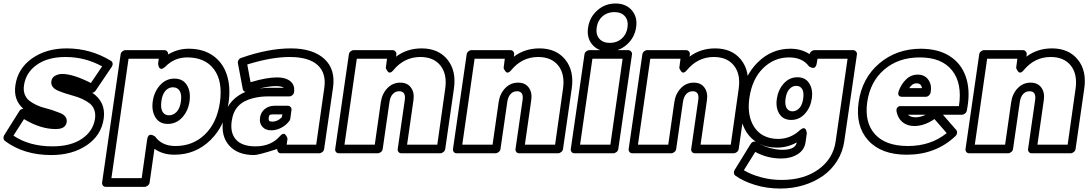

<svg xmlns="http://www.w3.org/2000/svg" viewBox="-26 -862 6297 1111"><path d="M-2 -79.1 85.9 -219.2Q92.3 -231 108.9 -232.9Q50.8 -283.7 63 -368.2Q77.1 -466.3 159.7 -524.2Q242.2 -582 359.9 -582Q498 -582 616.2 -509.8Q624.5 -504.9 625.7 -495.1Q627 -485.4 621.1 -476.1L526.9 -336.9Q520 -327.1 507.8 -325.2Q587.4 -271.5 574.2 -175.8Q560.1 -78.6 476.1 -21.7Q392.1 35.2 271 35.2Q110.8 35.2 2 -46.9Q-4.9 -52.2 -5.9 -61.5Q-6.8 -70.8 -2 -79.1ZM51.8 -77.1Q144 -15.1 277.8 -15.1Q383.3 -15.1 448.2 -59.1Q513.2 -103 523.9 -175.8Q527.8 -205.1 519 -227.8Q510.3 -250.5 492.2 -264.2Q474.1 -277.8 450.2 -289.1Q426.3 -300.3 400.6 -307.1Q375 -314 350.8 -322Q326.7 -330.1 307.9 -338.1Q289.1 -346.2 278.8 -359.9Q268.6 -373.5 271 -391.1Q274.4 -414.1 293.7 -424.1Q313 -434.1 334 -434.1Q396.5 -434.1 500 -381.8L564.9 -478Q466.3 -532.2 353 -532.2Q251 -532.2 187.3 -487.3Q123.5 -442.4 112.8 -368.2Q108.4 -338.9 117.2 -315.9Q126 -293 143.3 -279.5Q160.6 -266.1 184.1 -254.9Q207.5 -243.7 232.7 -237.3Q257.8 -231 281.7 -222.9Q305.7 -214.8 324 -207.3Q342.3 -199.7 352.3 -186.5Q362.3 -173.3 359.9 -155.8Q354.5 -115.2 295.9 -115.2Q208 -115.2 112.8 -172.9Z M564.9 193.8 671.9 -546.9Q673.3 -557.6 681.9 -564.7Q690.4 -571.8 699.7 -571.8H924.8Q935.1 -571.8 941.4 -564.5Q947.8 -557.1 946.8 -546.9Q1002.9 -580.1 1065.9 -580.1Q1148.4 -580.1 1205.3 -540.8Q1262.2 -501.5 1285.9 -431.2Q1309.6 -360.8 1296.9 -270Q1277.3 -134.8 1191.2 -50.8Q1105 33.2 982.9 33.2Q915.5 33.2 867.7 -1L839.8 193.8Q838.4 204.6 829.1 211.9Q819.8 219.2 810.5 219.2H585.9Q575.2 219.2 569.3 211.2Q563.5 203.1 564.9 193.8ZM618.7 168.9H793.9L825.7 -56.2Q827.6 -69.3 833 -75.9Q838.4 -82.5 844.7 -82.3Q851.1 -82 857.2 -79.8Q863.3 -77.6 867.2 -74.7L871.6 -71.8Q910.6 -17.1 989.7 -17.1Q1090.8 -17.1 1160.2 -84.5Q1229.5 -151.9 1246.6 -270Q1263.7 -391.6 1212.4 -460.7Q1161.1 -529.8 1057.6 -529.8Q982.9 -529.8 930.7 -476.1Q913.1 -460.4 903.8 -464.1Q894.5 -467.8 891.6 -480L888.7 -492.2L892.6 -522H717.8ZM982.9 -407.2Q1032.2 -407.2 1055.4 -369.6Q1078.6 -332 1070.8 -275.9Q1063 -220.2 1028.6 -182.6Q994.1 -145 944.8 -145Q896.5 -145 873.3 -182.9Q850.1 -220.7 857.9 -275.9Q865.7 -331.1 900.1 -369.1Q934.6 -407.2 982.9 -407.2ZM907.7 -275.9Q902.3 -234.9 914.8 -214.8Q927.2 -194.8 951.7 -194.8Q977.5 -194.8 996.6 -215.3Q1015.6 -235.8 1021 -275.9Q1026.4 -315.9 1013.4 -336.4Q1000.5 -356.9 974.6 -356.9Q949.7 -356.9 931.4 -336.7Q913.1 -316.4 907.7 -275.9Z M1264.6 -162.1Q1272.9 -221.2 1306.4 -264.4Q1339.8 -307.6 1394.5 -330.1Q1381.8 -333.5 1378.9 -346.2L1350.6 -496.1Q1349.1 -506.3 1354.5 -515.1Q1359.9 -523.9 1369.6 -526.9Q1526.9 -582 1656.7 -582Q1783.2 -582 1849.9 -522Q1916.5 -461.9 1900.9 -354L1849.6 0Q1848.1 10.7 1839.1 17.8Q1830.1 24.9 1820.8 24.9H1599.6Q1588.9 24.9 1583 17.1Q1577.1 9.3 1578.6 0Q1468.8 35.2 1444.8 35.2Q1349.6 35.2 1300.8 -19.3Q1252 -73.7 1264.6 -162.1ZM1314.9 -162.1Q1304.7 -92.8 1339.8 -54Q1375 -15.1 1451.7 -15.1Q1542.5 -15.1 1593.8 -74.2Q1602.5 -84.5 1610.6 -86.9Q1618.7 -89.4 1623.3 -85Q1627.9 -80.6 1631.3 -75Q1634.8 -69.3 1636.2 -64.5L1637.7 -59.1L1632.8 -24.9H1803.7L1850.6 -354Q1862.8 -439 1811.8 -485.6Q1760.7 -532.2 1649.9 -532.2Q1543.5 -532.2 1404.8 -488.8L1423.8 -386.2Q1426.8 -386.2 1430.7 -388.2Q1517.1 -414.1 1578.6 -414.1Q1626.5 -414.1 1653.6 -392.3Q1680.7 -370.6 1675.8 -330.1Q1674.3 -318.8 1666 -311.5Q1657.7 -304.2 1647.5 -304.2H1522.5Q1480.5 -304.2 1438.5 -293.9Q1382.3 -279.8 1352.3 -247.6Q1322.3 -215.3 1314.9 -162.1ZM1475.6 -350.1Q1509.8 -354 1529.8 -354H1616.7Q1602.1 -363.8 1570.8 -363.8Q1534.7 -363.8 1475.6 -350.1ZM1478.5 -181.2Q1482.9 -212.4 1506.3 -231.2Q1529.8 -250 1561.5 -250H1639.6Q1648.9 -250 1655.5 -242.9Q1662.1 -235.8 1660.6 -225.1L1653.8 -174.8Q1651.9 -167 1647.5 -161.1Q1627.4 -135.7 1599.9 -121.8Q1572.3 -107.9 1543.5 -107.9Q1510.3 -107.9 1492.2 -128.4Q1474.1 -148.9 1478.5 -181.2ZM1528.8 -181.2Q1527.3 -168 1531.7 -163.1Q1536.1 -158.2 1550.8 -158.2Q1579.6 -158.2 1604.5 -183.1L1607.9 -200.2H1554.7Q1539.6 -200.2 1534.9 -196.5Q1530.3 -192.9 1528.8 -181.2Z M1913.6 0 1992.7 -546.9Q1994.1 -557.6 2002.7 -564.7Q2011.2 -571.8 2020.5 -571.8H2245.6Q2256.3 -571.8 2262.7 -563.7Q2269 -555.7 2267.6 -546.9L2265.6 -534.2Q2329.6 -582 2413.6 -582Q2510.7 -582 2563.2 -517.1Q2615.7 -452.1 2600.6 -349.1L2550.3 0Q2548.8 10.7 2539.8 17.8Q2530.8 24.9 2521.5 24.9H2296.4Q2285.6 24.9 2279.8 17.1Q2273.9 9.3 2275.4 0L2316.4 -284.2Q2323.2 -334 2283.7 -334Q2262.2 -334 2247.1 -318.1Q2231.9 -302.2 2227.5 -271L2188.5 0Q2187 10.7 2178 17.8Q2168.9 24.9 2159.7 24.9H1934.6Q1923.8 24.9 1918 17.1Q1912.1 9.3 1913.6 0ZM1967.3 -24.9H2142.6L2177.7 -271Q2184.6 -319.3 2215.3 -351.6Q2246.1 -383.8 2290.5 -383.8Q2331.1 -383.8 2351.8 -355.5Q2372.6 -327.1 2366.7 -284.2L2329.6 -24.9H2504.4L2550.3 -349.1Q2562 -433.6 2522.5 -482.9Q2482.9 -532.2 2406.2 -532.2Q2313 -532.2 2249.5 -455.1Q2241.2 -444.8 2233.9 -442.6Q2226.6 -440.4 2221.9 -444.3Q2217.3 -448.2 2213.6 -453.9Q2210 -459.5 2208 -464.4L2206.5 -469.2L2213.4 -522H2038.6Z M2595.2 0 2674.3 -546.9Q2675.8 -557.6 2684.3 -564.7Q2692.9 -571.8 2702.1 -571.8H2927.2Q2938 -571.8 2944.3 -563.7Q2950.7 -555.7 2949.2 -546.9L2947.3 -534.2Q3011.2 -582 3095.2 -582Q3192.4 -582 3244.9 -517.1Q3297.4 -452.1 3282.2 -349.1L3231.9 0Q3230.5 10.7 3221.4 17.8Q3212.4 24.9 3203.1 24.9H2978Q2967.3 24.9 2961.4 17.1Q2955.6 9.3 2957 0L2998 -284.2Q3004.9 -334 2965.3 -334Q2943.8 -334 2928.7 -318.1Q2913.6 -302.2 2909.2 -271L2870.1 0Q2868.7 10.7 2859.6 17.8Q2850.6 24.9 2841.3 24.9H2616.2Q2605.5 24.9 2599.6 17.1Q2593.8 9.3 2595.2 0ZM2648.9 -24.9H2824.2L2859.4 -271Q2866.2 -319.3 2897 -351.6Q2927.7 -383.8 2972.2 -383.8Q3012.7 -383.8 3033.4 -355.5Q3054.2 -327.1 3048.3 -284.2L3011.2 -24.9H3186L3231.9 -349.1Q3243.7 -433.6 3204.1 -482.9Q3164.6 -532.2 3087.9 -532.2Q2994.6 -532.2 2931.2 -455.1Q2922.9 -444.8 2915.5 -442.6Q2908.2 -440.4 2903.6 -444.3Q2898.9 -448.2 2895.3 -453.9Q2891.6 -459.5 2889.6 -464.4L2888.2 -469.2L2895 -522H2720.2Z M3276.9 0 3356 -546.9Q3357.4 -557.6 3366 -564.7Q3374.5 -571.8 3383.8 -571.8H3608.9Q3619.6 -571.8 3626 -563.7Q3632.3 -555.7 3630.9 -546.9L3551.8 0Q3550.3 10.7 3541.3 17.8Q3532.2 24.9 3522.9 24.9H3297.9Q3287.1 24.9 3281.2 17.1Q3275.4 9.3 3276.9 0ZM3330.6 -24.9H3505.9L3576.7 -522H3401.9ZM3401.6 -603.5Q3367.7 -643.1 3377 -703.1Q3386.2 -763.2 3430.9 -802.5Q3475.6 -841.8 3535.6 -841.8Q3595.7 -841.8 3629.9 -802.5Q3664.1 -763.2 3654.8 -703.1Q3645.5 -643.1 3600.6 -603.5Q3555.7 -564 3495.6 -564Q3435.5 -564 3401.6 -603.5ZM3460.4 -767.8Q3432.6 -743.7 3426.8 -703.1Q3420.9 -662.6 3441.7 -638.2Q3462.4 -613.8 3502.9 -613.8Q3543.5 -613.8 3571.3 -638.2Q3599.1 -662.6 3605 -703.1Q3610.8 -743.7 3590.1 -767.8Q3569.3 -792 3528.8 -792Q3488.3 -792 3460.4 -767.8Z M3611.8 0 3690.9 -546.9Q3692.4 -557.6 3700.9 -564.7Q3709.5 -571.8 3718.8 -571.8H3943.8Q3954.6 -571.8 3960.9 -563.7Q3967.3 -555.7 3965.8 -546.9L3963.9 -534.2Q4027.8 -582 4111.8 -582Q4209 -582 4261.5 -517.1Q4314 -452.1 4298.8 -349.1L4248.5 0Q4247.1 10.7 4238 17.8Q4229 24.9 4219.7 24.9H3994.6Q3983.9 24.9 3978 17.1Q3972.2 9.3 3973.6 0L4014.6 -284.2Q4021.5 -334 3981.9 -334Q3960.4 -334 3945.3 -318.1Q3930.2 -302.2 3925.8 -271L3886.7 0Q3885.3 10.7 3876.2 17.8Q3867.2 24.9 3857.9 24.9H3632.8Q3622.1 24.9 3616.2 17.1Q3610.4 9.3 3611.8 0ZM3665.5 -24.9H3840.8L3876 -271Q3882.8 -319.3 3913.6 -351.6Q3944.3 -383.8 3988.8 -383.8Q4029.3 -383.8 4050 -355.5Q4070.8 -327.1 4064.9 -284.2L4027.8 -24.9H4202.6L4248.5 -349.1Q4260.3 -433.6 4220.7 -482.9Q4181.2 -532.2 4104.5 -532.2Q4011.2 -532.2 3947.8 -455.1Q3939.5 -444.8 3932.1 -442.6Q3924.8 -440.4 3920.2 -444.3Q3915.5 -448.2 3911.9 -453.9Q3908.2 -459.5 3906.2 -464.4L3904.8 -469.2L3911.6 -522H3736.8Z M4224.6 122.1 4317.4 -28.8Q4328.6 -46.9 4348.1 -42Q4294.4 -77.6 4271 -144Q4247.6 -210.4 4260.3 -296.9Q4278.3 -421.9 4358.4 -501Q4438.5 -580.1 4547.4 -580.1Q4610.8 -580.1 4658.2 -548.8Q4661.6 -560.1 4670.2 -565.9Q4678.7 -571.8 4686.5 -571.8H4910.2Q4920.9 -571.8 4927.5 -563.7Q4934.1 -555.7 4932.6 -546.9L4859.4 -44.9Q4850.6 17.1 4818.1 68.8Q4785.6 120.6 4736.3 155.5Q4687 190.4 4623.5 209.7Q4560.1 229 4489.3 229Q4411.1 229 4342.3 207.8Q4273.4 186.5 4228.5 153.8Q4221.7 148.4 4220.7 139.4Q4219.7 130.4 4224.6 122.1ZM4278.3 123Q4316.9 147 4375.2 163.1Q4433.6 179.2 4496.6 179.2Q4625.5 179.2 4710.4 117.9Q4795.4 56.6 4809.6 -44.9L4878.4 -522H4704.6L4700.2 -496.1Q4698.2 -482.9 4692.9 -476.1Q4687.5 -469.2 4681.2 -469.2Q4674.8 -469.2 4668.7 -471.2Q4662.6 -473.1 4658.2 -476.1L4654.3 -479Q4616.7 -529.8 4539.6 -529.8Q4453.1 -529.8 4389.6 -467.3Q4326.2 -404.8 4310.5 -296.9Q4299.3 -218.8 4320.3 -163.1Q4341.3 -107.4 4387.2 -80.1Q4425.8 -58.1 4475.6 -58.1Q4547.9 -58.1 4601.6 -107.9Q4619.6 -123.5 4628.7 -119.6Q4637.7 -115.7 4640.1 -103.5L4642.6 -90.8L4635.3 -39.1Q4628.9 5.9 4589.4 30.5Q4549.8 55.2 4494.1 55.2Q4414.6 55.2 4344.2 17.1ZM4367.2 -30.8Q4396 -14.6 4432.9 -4.9Q4469.7 4.9 4501.5 4.9Q4576.7 4.9 4584.5 -38.1Q4531.2 -7.8 4468.3 -7.8Q4410.6 -7.8 4367.2 -30.8ZM4483.6 -203.4Q4461.4 -238.8 4469.2 -291Q4477.1 -343.3 4509.5 -379.2Q4542 -415 4588.4 -415Q4634.8 -415 4657 -379.2Q4679.2 -343.3 4671.4 -291Q4663.6 -238.8 4631.1 -203.4Q4598.6 -168 4552.2 -168Q4505.9 -168 4483.6 -203.4ZM4519.5 -291Q4514.6 -254.9 4526.1 -236.3Q4537.6 -217.8 4559.6 -217.8Q4582 -217.8 4599.4 -236.3Q4616.7 -254.9 4621.6 -291Q4627 -328.6 4615.5 -346.9Q4604 -365.2 4581.5 -365.2Q4559.1 -365.2 4542 -346.9Q4524.9 -328.6 4519.5 -291Z M4942.4 -271Q4962.4 -410.6 5062.5 -495.4Q5162.6 -580.1 5304.2 -580.1Q5308.1 -580.1 5316.2 -579.6Q5324.2 -579.1 5328.1 -579.1Q5421.9 -573.7 5483.6 -527.6Q5545.4 -481.4 5567.4 -402.6Q5589.4 -323.7 5568.4 -222.2Q5566.4 -211.9 5557.9 -205.1Q5549.3 -198.2 5540 -198.2H5430.2L5507.3 -109.9Q5513.2 -102.5 5512 -92.3Q5510.7 -82 5503.4 -75.2Q5389.6 33.2 5221.2 33.2Q5072.8 33.2 4997.8 -49.8Q4922.9 -132.8 4942.4 -271ZM4992.2 -271Q4975.6 -153.3 5037.1 -85.2Q5098.6 -17.1 5228 -17.1Q5359.9 -17.1 5452.1 -91.8L5381.3 -172.9Q5321.8 -132.8 5265.1 -132.8Q5224.6 -132.8 5197.5 -154.3Q5170.4 -175.8 5162.1 -214.8Q5159.2 -231.4 5166.5 -239.7Q5173.8 -248 5182.6 -248H5191.4H5522.9Q5543 -379.4 5483.2 -454.6Q5423.3 -529.8 5296.4 -529.8Q5173.3 -529.8 5091.3 -460Q5009.3 -390.1 4992.2 -271ZM5173.3 -332Q5187.5 -373.5 5216.3 -401.9Q5245.1 -430.2 5284.2 -430.2Q5325.7 -430.2 5346.7 -399.2Q5367.7 -368.2 5358.4 -325.2Q5356.9 -316.4 5348.6 -309.1Q5340.3 -301.8 5330.1 -301.8H5194.3Q5181.6 -301.8 5176 -308.1Q5170.4 -314.5 5171.6 -321Q5172.9 -327.6 5173.3 -332ZM5228 -198.2Q5243.2 -183.1 5272 -183.1Q5298.3 -183.1 5331.1 -198.2ZM5235.4 -352.1H5309.1Q5304.7 -379.9 5277.3 -379.9Q5252.4 -379.9 5235.4 -352.1Z M5561 0 5640.1 -546.9Q5641.6 -557.6 5650.1 -564.7Q5658.7 -571.8 5668 -571.8H5893.1Q5903.8 -571.8 5910.2 -563.7Q5916.5 -555.7 5915 -546.9L5913.1 -534.2Q5977.1 -582 6061 -582Q6158.2 -582 6210.7 -517.1Q6263.2 -452.1 6248 -349.1L6197.8 0Q6196.3 10.7 6187.3 17.8Q6178.2 24.9 6168.9 24.9H5943.8Q5933.1 24.9 5927.2 17.1Q5921.4 9.3 5922.9 0L5963.9 -284.2Q5970.7 -334 5931.2 -334Q5909.7 -334 5894.5 -318.1Q5879.4 -302.2 5875 -271L5835.9 0Q5834.5 10.7 5825.4 17.8Q5816.4 24.9 5807.1 24.9H5582Q5571.3 24.9 5565.4 17.1Q5559.6 9.3 5561 0ZM5614.7 -24.9H5790L5825.2 -271Q5832 -319.3 5862.8 -351.6Q5893.6 -383.8 5938 -383.8Q5978.5 -383.8 5999.3 -355.5Q6020 -327.1 6014.2 -284.2L5977.1 -24.9H6151.9L6197.8 -349.1Q6209.5 -433.6 6169.9 -482.9Q6130.4 -532.2 6053.7 -532.2Q5960.4 -532.2 5897 -455.1Q5888.7 -444.8 5881.3 -442.6Q5874 -440.4 5869.4 -444.3Q5864.7 -448.2 5861.1 -453.9Q5857.4 -459.5 5855.5 -464.4L5854 -469.2L5860.8 -522H5686Z"/></svg>

Font: Trueno Black Outline
Style: Italic
Weight: 900
Width: 6
Designer: Julieta Ulanovsky
Foundry: Julieta Ulanovsky
Version: Version 3.001b | FøM Fix